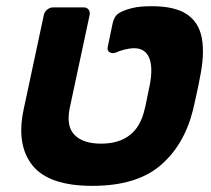

<svg xmlns="http://www.w3.org/2000/svg" viewBox="-20 -595 688 625"><path d="M280.6 10Q139 10 85.8 -56.5Q32.5 -123 56.9 -238.4L122.6 -545.9Q124.6 -556.5 133.7 -563.8Q142.8 -571 153.4 -571H252.2Q262.9 -571 268.3 -563.8Q273.7 -556.5 271.7 -545.9L207 -243.4Q194.9 -184 222.7 -155.7Q250.5 -127.4 308.9 -127.4Q366.6 -127.4 402.4 -155.1Q438.1 -182.7 450.8 -239.6Q453.8 -250.2 456.4 -264.2Q459 -278.1 462.1 -292.6Q465.3 -307 467.3 -317Q478.6 -375.4 465.6 -406.7Q452.6 -438 416.9 -438Q403.2 -438 386 -433.8Q368.7 -429.6 357.5 -423.9Q345 -419.5 336.4 -425.1Q327.7 -430.6 331 -443.8L346.7 -519.2Q348.7 -529.5 354.4 -539.3Q360 -549.1 372.7 -555.4Q389 -563.7 412.2 -569.2Q435.4 -574.8 474.2 -574.8Q548.4 -574.8 587.8 -548.9Q627.2 -523 637 -470.9Q646.7 -418.9 630.5 -340.8Q629.5 -333.8 626.3 -319.1Q623.1 -304.4 619.6 -287.7Q616 -271 612.8 -256.8Q609.6 -242.6 607.6 -234.6Q578.4 -120.5 500.6 -55.2Q422.9 10 280.6 10Z"/></svg>

Font: Rubik Light
Style: Italic
Weight: 300
Italic angle: -12°
Designer: Hubert and Fischer
Foundry: Hubert and Fischer
Version: Version 2.300;gftools[0.9.30]